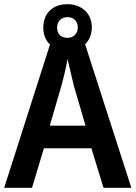

<svg xmlns="http://www.w3.org/2000/svg" viewBox="-20 -898 648 918"><path d="M475 0H608L387 -686C407 -706 419 -733 419 -768C419 -835 369 -878 302 -878C233 -878 187 -835 187 -766C187 -732 199 -704 219 -685L0 0H133L190 -189H417ZM303 -717C270 -717 253 -737 253 -766C253 -797 274 -816 303 -816C332 -816 352 -797 352 -766C352 -737 331 -717 303 -717ZM334 -485 389 -297H218L273 -486C283 -521 296 -576 303 -616C310 -582 327 -516 334 -485Z"/></svg>

Font: Noto Sans Myanmar UI SemiCondensed SemiBold
Style: Regular
Weight: 600
Width: 4
Designer: Monotype Design Team
Foundry: Monotype Imaging Inc.
Version: Version 2.103